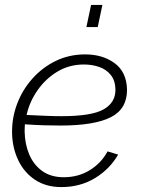

<svg xmlns="http://www.w3.org/2000/svg" viewBox="-20 -750 572 780"><path d="M229 10Q167 10 122.5 -19.5Q78 -49 54 -99.5Q30 -150 29 -210Q28 -271 49.5 -328Q71 -385 111.5 -430.5Q152 -476 206.5 -502.5Q261 -529 326 -529Q397 -529 445.5 -493.5Q494 -458 496 -387Q497 -308 430.5 -274Q364 -240 226 -240Q195 -240 159.5 -241Q124 -242 81 -245Q80 -231 80 -217Q81 -164 99 -122Q117 -80 152 -55Q187 -30 239 -30Q298 -30 344.5 -58.5Q391 -87 417 -135L460 -122Q426 -63 366 -26.5Q306 10 229 10ZM321 -488Q262 -488 214 -459.5Q166 -431 133 -384Q100 -337 88 -283Q132 -281 165.5 -279.5Q199 -278 229 -278Q353 -278 401.5 -306Q450 -334 449 -387Q448 -423 430 -445.5Q412 -468 383 -478Q354 -488 321 -488ZM331 -640 350 -730H396L377 -640Z"/></svg>

Font: Raleway Light
Style: Italic
Weight: 300
Italic angle: -12°
Designer: Matt McInerney, Pablo Impallari, Rodrigo Fuenzalida
Foundry: Matt McInerney, Pablo Impallari, Rodrigo Fuenzalida
Version: Version 4.026